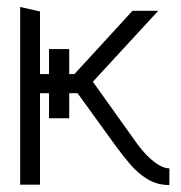

<svg xmlns="http://www.w3.org/2000/svg" viewBox="-20 -531 520 552"><path d="M467 -47Q448 -47 424 -65Q400 -83 374 -118L247 -296L435 -500H361L194 -318H179V-390H121V-318H95V-498L38 -511V0H95V-263H121V-191H179V-263H203L313 -111Q332 -85 354 -59Q376 -33 404 -16Q432 1 467 1Z"/></svg>

Font: Advent Pro
Style: Regular
Weight: 400
Designer: VivaRado, Andreas Kalpakidis
Foundry: VivaRado, Andreas Kalpakidis
Version: Version 3.000